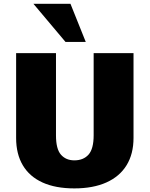

<svg xmlns="http://www.w3.org/2000/svg" viewBox="-20 -994 797 1023"><path d="M376 9.8Q275.9 9.8 206.5 -21.7Q137.2 -53.2 101.6 -113.3Q65.9 -173.3 65.9 -258.8V-710.9H278.3V-272.5Q278.3 -199.7 304.9 -169.7Q331.5 -139.6 376 -139.6Q424.3 -139.6 451.7 -170.2Q479 -200.7 479 -273.4V-710.9H691.4V-259.3Q691.4 -173.8 654.5 -113.8Q617.7 -53.7 547.1 -22Q476.6 9.8 376 9.8ZM329.1 -770.5 158.2 -973.6H355.5L437 -770.5Z"/></svg>

Font: Comme Black
Style: Regular
Weight: 900
Version: Version 1.000;gftools[0.9.27]